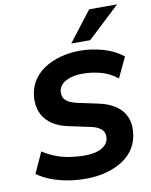

<svg xmlns="http://www.w3.org/2000/svg" viewBox="-101 -1014 866 1098"><g transform="rotate(-10 332.5 -464.5)"><path d="M310 11Q256 11 205 2.5Q154 -6 109 -23Q64 -40 28 -66L83 -187Q120 -163 160 -148Q200 -133 242 -127Q284 -121 325 -121Q368 -121 398.5 -131Q429 -141 446 -159Q463 -177 464 -200Q466 -222 456.5 -237Q447 -252 426.5 -262.5Q406 -273 371 -279L259 -303Q175 -321 133.5 -370.5Q92 -420 96 -495Q99 -548 123.5 -589Q148 -630 189.5 -658Q231 -686 285 -701Q339 -716 399 -716Q468 -716 534 -697Q600 -678 649 -639L593 -521Q550 -556 497.5 -570Q445 -584 393 -584Q352 -584 320.5 -574Q289 -564 271 -545.5Q253 -527 252 -502Q250 -471 269.5 -453Q289 -435 334 -425L446 -401Q537 -383 581 -334.5Q625 -286 620 -213Q617 -158 592 -116Q567 -74 524 -46Q481 -18 426.5 -3.5Q372 11 310 11ZM359 -765 494 -940H656L469 -765Z"/></g></svg>

Font: Nunito Sans 10pt ExtraBold
Style: Italic
Weight: 800
Italic angle: -9°
Designer: Vernon Adams
Foundry: Vernon Adams
Version: Version 3.101;gftools[0.9.27]